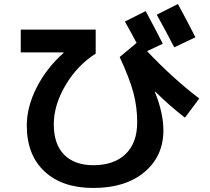

<svg xmlns="http://www.w3.org/2000/svg" viewBox="-20 -870 1040 953"><path d="M950 -685 845 -635Q800 -722 758 -797L863 -850Q899 -785 950 -685ZM83 -723H455V-604Q364 -546 305.5 -447.5Q247 -349 247 -253Q247 -154 298.5 -102Q350 -50 443 -50Q546 -50 603.5 -105.5Q661 -161 661 -263Q661 -338 642.5 -408.5Q624 -479 574 -587L658 -657Q637 -697 600 -763L703 -815Q749 -730 788 -653L710 -616Q839 -480 969 -381L898 -286Q819 -347 751 -415L749 -413Q791 -309 791 -223Q791 -95 697 -16Q603 63 443 63Q289 63 201 -19Q113 -101 113 -247Q113 -339 161.5 -435Q210 -531 296 -608L295 -610H83Z"/></svg>

Font: M PLUS 1p
Style: Bold
Weight: 700
Version: Version 1.062